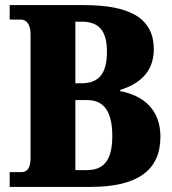

<svg xmlns="http://www.w3.org/2000/svg" viewBox="-20 -734 676 754"><path d="M18 0H335C520 0 610 -65 610 -197C610 -303 544 -359 452 -376V-381C522 -402 584 -448 584 -540C584 -665 487 -714 308 -714H18V-657H62C79 -657 100 -645 100 -599V-115C100 -77 89 -58 64 -58H18ZM300 -407H276V-649H299C363 -649 400 -620 400 -531C400 -442 366 -407 300 -407ZM321 -66H276V-341H323C388 -341 421 -296 421 -200C421 -100 384 -66 321 -66Z"/></svg>

Font: Noto Serif Armenian Condensed Black
Style: Regular
Weight: 900
Width: 3
Designer: Monotype Design Team
Foundry: Monotype Imaging Inc.
Version: Version 2.008